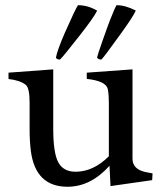

<svg xmlns="http://www.w3.org/2000/svg" viewBox="-20 -708 622 738"><path d="M270.5 -47.9Q338.9 -47.9 398.4 -107.4V-314Q398.4 -344.2 394.5 -364.7Q388.7 -396.5 313.5 -404.8V-428.7L489.3 -441.4V-98.1Q489.3 -58.1 538.1 -46.9Q551.8 -43.9 566.4 -41.5L564.9 -15.6L404.8 7.3L400.9 -70.8Q328.6 9.8 239.3 9.8Q116.7 9.8 98.6 -127.4Q93.8 -167 93.8 -209.5V-314.9Q93.8 -369.6 79.1 -381.8Q57.1 -399.4 12.7 -404.3V-428.7L184.6 -441.4V-214.8Q184.6 -122.1 203.1 -85.9Q222.2 -47.9 270.5 -47.9ZM502 -667.5Q493.2 -646 443.4 -577.1Q377.4 -485.4 369.6 -479Q357.9 -479 353 -486.8Q354.5 -495.6 374.8 -553.2Q395 -610.8 403.3 -631.8Q422.9 -681.6 428.2 -688Q461.9 -688 502 -667.5ZM353.5 -667Q340.3 -640.6 289.6 -575.7Q219.7 -486.3 210.4 -479Q199.7 -479 194.8 -485.8Q199.7 -514.2 229.5 -582.5Q271 -676.3 279.8 -688Q317.9 -688 353.5 -667Z"/></svg>

Font: RadleyRegular
Style: Regular
Weight: 400
Designer: vernon adams
Foundry: vernon adams
Version: Version 1.000;PS 001.001;hotconv 1.0.56